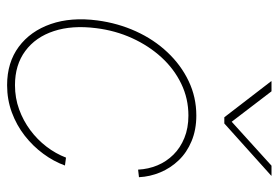

<svg xmlns="http://www.w3.org/2000/svg" viewBox="-143 -641 792 546"><g transform="rotate(90 253.0 -368.0)"><path d="M222.2 7.8Q157.7 7.8 113 -25.4Q68.4 -58.6 48.3 -116.5Q28.3 -174.3 38.1 -249Q45.9 -307.6 69.1 -358.6Q92.3 -409.7 128.7 -448.2Q165 -486.8 210.7 -508.5Q256.3 -530.3 308.6 -530.3Q349.1 -530.3 381.3 -516.8Q413.6 -503.4 435.8 -480.2Q458 -457 470.2 -427.7Q482.4 -398.4 483.9 -367.2L462.4 -364.7Q460.9 -394 450.2 -419.7Q439.5 -445.3 419.9 -465.1Q400.4 -484.9 372.3 -496.3Q344.2 -507.8 308.6 -507.8Q260.3 -507.8 218.3 -487.5Q176.3 -467.3 143.3 -431.4Q110.4 -395.5 88.6 -347.9Q66.9 -300.3 60.1 -245.6Q51.3 -177.2 68.4 -125.2Q85.4 -73.2 125 -43.9Q164.6 -14.6 222.2 -14.6Q258.8 -14.6 291 -26.4Q323.2 -38.1 350.1 -58.1Q377 -78.1 397 -104.2Q417 -130.4 428.2 -159.7L450.7 -156.7Q439 -124.5 417.2 -95Q395.5 -65.4 365.7 -42.2Q335.9 -19 299.6 -5.6Q263.2 7.8 222.2 7.8ZM239.7 -744.1 326.2 -630.9 451.2 -744.1H479.5V-743.2L331.1 -609.9H313.5L210.9 -743.2L211.4 -744.1Z"/></g></svg>

Font: Inter 28pt Thin
Style: Italic
Weight: 250
Italic angle: -9.3988°
Designer: Rasmus Andersson
Foundry: rsms
Version: Version 4.001;git-66647c0bb